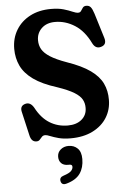

<svg xmlns="http://www.w3.org/2000/svg" viewBox="-63 -758 708 1068"><g transform="rotate(-5 291.0 -224.0)"><path d="M309.5 14Q270.5 14 242.8 6.5Q215 -1 197 -8.5Q179 -16 170 -16Q157.5 -16 150.8 -8.2Q144 -0.5 137.2 7Q130.5 14.5 118.5 14.5Q90 14.5 82 -23.5L51 -158Q44 -190.5 74.5 -199Q103 -207 122.5 -173.5Q153.5 -114.5 198.8 -86.5Q244 -58.5 300.5 -58.5Q349 -58.5 378 -83.2Q407 -108 407 -147.5Q407.5 -173 396 -194.2Q384.5 -215.5 352.8 -235Q321 -254.5 260 -275.5Q177 -301.5 129 -336Q81 -370.5 60.5 -413.8Q40 -457 40 -509Q40 -568 67.8 -614Q95.5 -660 145.5 -686.2Q195.5 -712.5 263 -712.5Q304.5 -712.5 333.2 -704Q362 -695.5 380.8 -687Q399.5 -678.5 412.5 -678.5Q423.5 -678.5 428.8 -687.2Q434 -696 440.5 -704.5Q447 -713 460.5 -713Q475.5 -713 484.5 -702.5Q493.5 -692 502 -665L544.5 -526.5Q556.5 -487.5 521.5 -478Q491.5 -469.5 475 -502Q441 -572.5 389 -605.5Q337 -638.5 279 -638.5Q232 -638.5 204 -611.8Q176 -585 176 -545Q176 -517 188.8 -494.5Q201.5 -472 234 -451.2Q266.5 -430.5 325 -409.5Q407.5 -381 454.5 -347.2Q501.5 -313.5 521 -272.5Q540.5 -231.5 540 -181.5Q540 -126.5 512.5 -82.2Q485 -38 433.2 -12Q381.5 14 309.5 14ZM282 159.5Q257 159.5 244 146Q231 132.5 231 110.5Q231 86 249.2 70.5Q267.5 55 293.5 55Q324 55 344 74.5Q364 94 364 134Q364 182 341.2 214.8Q318.5 247.5 266 262.5Q238 271 232.5 247Q227.5 224.5 253 217Q284 207 294.8 196Q305.5 185 305.5 172.5Q305.5 159.5 291 159.5Z"/></g></svg>

Font: Fraunces 72pt SuperSoft SemiBold
Style: Regular
Weight: 600
Version: Version 1.000;[b76b70a41]